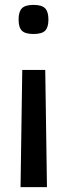

<svg xmlns="http://www.w3.org/2000/svg" viewBox="-20 -563 274 785"><path d="M178 -483Q178 -451 164.5 -437.5Q151 -424 117 -424Q83 -424 69.5 -437.5Q56 -451 56 -483Q56 -515 69.5 -529Q83 -543 117 -543Q151 -543 164.5 -529Q178 -515 178 -483ZM165 -277 172 202H64L71 -277Z"/></svg>

Font: Georama Medium
Style: Regular
Weight: 500
Designer: Jean-Baptiste Levee
Foundry: Production Type
Version: Version 1.000